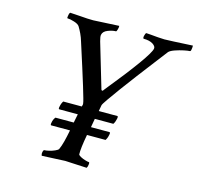

<svg xmlns="http://www.w3.org/2000/svg" viewBox="-95 -727 859 831"><g transform="rotate(15 335.0 -312.0)"><path d="M161.1 2.9Q158.2 -4.9 159.2 -9.8Q161.1 -23.4 166 -23.4Q173.8 -23.4 186.5 -26.4Q199.2 -29.3 211.4 -34.7Q223.6 -40 226.6 -44.9Q233.4 -59.6 239.3 -82Q245.1 -104.5 251 -134.8H167Q162.1 -134.8 165 -147.5Q167 -161.1 175.8 -171.9H257.8L265.6 -210.9H182.6Q177.7 -210.9 180.7 -223.6Q183.6 -238.3 190.4 -248H273.4Q277.3 -257.8 275.4 -263.7Q275.4 -277.3 197.3 -519.5Q192.4 -536.1 185.1 -551.8Q177.7 -567.4 169.9 -580.1Q164.1 -588.9 145.5 -594.7Q127 -600.6 115.2 -600.6Q112.3 -600.6 114.3 -611.3Q115.2 -622.1 120.1 -627L167 -624Q199.2 -621.1 224.6 -621.1L339.8 -627Q340.8 -622.1 337.9 -611.3Q335 -600.6 332 -600.6Q316.4 -600.6 296.4 -592.8Q276.4 -585 273.4 -569.3Q271.5 -561.5 277.3 -541L336.9 -339.8Q341.8 -333 346.7 -341.8Q503.9 -535.2 510.7 -570.3Q512.7 -581.1 498 -590.8Q482.4 -600.6 456.1 -600.6Q452.1 -602.5 454.6 -613.3Q457 -624 460.9 -627Q466.8 -627 481.9 -625.5Q497.1 -624 514.6 -622.6Q532.2 -621.1 543.9 -621.1Q561.5 -621.1 669.9 -627Q669.9 -615.2 668.9 -612.3Q668 -600.6 663.1 -600.6Q655.3 -600.6 636.7 -596.7Q618.2 -592.8 599.6 -586.4Q581.1 -580.1 573.2 -572.3Q553.7 -546.9 525.9 -510.7Q498 -474.6 468.8 -436Q439.5 -397.5 414.1 -362.8Q388.7 -328.1 372.1 -304.2Q355.5 -280.3 354.5 -275.4L349.6 -248H432.6Q437.5 -248 434.6 -235.4Q431.6 -220.7 424.8 -210.9H341.8L335 -171.9H418Q422.9 -171.9 419.9 -159.2Q417 -144.5 410.2 -134.8H327.1Q315.4 -71.3 316.4 -44.9Q317.4 -41 327.1 -35.6Q336.9 -30.3 348.6 -26.9Q360.4 -23.4 365.2 -23.4Q369.1 -23.4 367.2 -11.7Q366.2 -2 362.3 2.9Q318.4 1 294.4 -0.5Q270.5 -2 265.6 -2Z"/></g></svg>

Font: Crimson Text
Style: Italic
Weight: 400
Italic angle: -11°
Designer: Sebastian Kosch
Foundry: Sebastian Kosch
Version: Version 1.100; ttfautohint (v1.8.4)